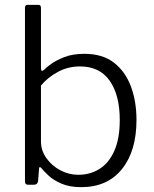

<svg xmlns="http://www.w3.org/2000/svg" viewBox="-20 -762 636 792"><path d="M96 0Q89 0 86 -3.5Q83 -7 83 -15V-730Q83 -742 94 -742H139Q149 -742 149 -729V-481Q149 -471 152.5 -470Q156 -469 163 -475Q170 -483 190.5 -498Q211 -513 245.5 -526.5Q280 -540 328 -540Q403 -540 450 -503.5Q497 -467 520 -405.5Q543 -344 543 -267Q543 -139 483 -64.5Q423 10 315 10Q267 10 233.5 -4.5Q200 -19 180 -38Q160 -57 151 -68Q147 -73 144 -72.5Q141 -72 141 -65L137 -15Q135 0 120 0ZM149 -178Q149 -141 171.5 -109.5Q194 -78 229 -59.5Q264 -41 303 -41Q351 -41 389.5 -64.5Q428 -88 451 -138.5Q474 -189 474 -267Q474 -370 432.5 -429Q391 -488 310 -488Q260 -488 218 -465Q176 -442 149 -409Z"/></svg>

Font: Libre Franklin Thin Light
Style: Regular
Weight: 300
Version: Version 3.000